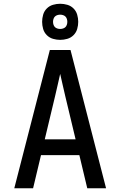

<svg xmlns="http://www.w3.org/2000/svg" viewBox="-20 -1001 640 1021"><path d="M56 0 245 -735H355L544 0H444L402 -176H198L156 0ZM382 -260 327 -490Q320 -519 313.5 -548.5Q307 -578 300 -608Q293 -578 286.5 -548.5Q280 -519 273 -490L218 -260ZM300 -789Q281 -789 262 -794.5Q243 -800 229 -814Q215 -828 209.5 -847Q204 -866 204 -885Q204 -904 209.5 -923Q215 -942 229 -956Q243 -970 262 -975.5Q281 -981 300 -981Q319 -981 338 -975.5Q357 -970 371 -956Q385 -942 390.5 -923Q396 -904 396 -885Q396 -866 390.5 -847Q385 -828 371 -814Q357 -800 338 -794.5Q319 -789 300 -789ZM300 -847Q308 -847 315.5 -849.5Q323 -852 328 -857Q333 -862 335.5 -869.5Q338 -877 338 -885Q338 -893 335.5 -900.5Q333 -908 328 -913Q323 -918 315.5 -920.5Q308 -923 300 -923Q292 -923 284.5 -920.5Q277 -918 272 -913Q267 -908 264.5 -900.5Q262 -893 262 -885Q262 -877 264.5 -869.5Q267 -862 272 -857Q277 -852 284.5 -849.5Q292 -847 300 -847Z"/></svg>

Font: Iosevka Fixed Medium Extended
Style: Regular
Weight: 500
Width: 7
Monospace: yes
Designer: Belleve Invis
Foundry: Belleve Invis
Version: Version 24.1.1; ttfautohint (v1.8.4)